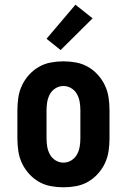

<svg xmlns="http://www.w3.org/2000/svg" viewBox="-20 -789 540 817"><path d="M250 8Q223 8 196 3Q169 -2 145.5 -15.5Q122 -29 103.5 -49.5Q85 -70 73.5 -94.5Q62 -119 58 -146Q54 -173 54 -200V-320Q54 -347 58 -374Q62 -401 73.5 -425.5Q85 -450 103.5 -470.5Q122 -491 145.5 -504.5Q169 -518 196 -523Q223 -528 250 -528Q277 -528 304 -523Q331 -518 354.5 -504.5Q378 -491 396.5 -470.5Q415 -450 426.5 -425.5Q438 -401 442 -374Q446 -347 446 -320V-200Q446 -173 442 -146Q438 -119 426.5 -94.5Q415 -70 396.5 -49.5Q378 -29 354.5 -15.5Q331 -2 304 3Q277 8 250 8ZM250 -97Q268 -97 283.5 -106.5Q299 -116 307.5 -131.5Q316 -147 319 -164.5Q322 -182 322 -200V-320Q322 -338 319 -355.5Q316 -373 307.5 -388.5Q299 -404 283.5 -413.5Q268 -423 250 -423Q232 -423 216.5 -413.5Q201 -404 192.5 -388.5Q184 -373 181 -355.5Q178 -338 178 -320V-200Q178 -182 181 -164.5Q184 -147 192.5 -131.5Q201 -116 216.5 -106.5Q232 -97 250 -97ZM238 -576 178 -624 301 -769 374 -711Z"/></svg>

Font: Iosevka Curly Slab Extrabold
Style: Regular
Weight: 800
Monospace: yes
Designer: Belleve Invis
Foundry: Belleve Invis
Version: Version 22.1.2; ttfautohint (v1.8.4)